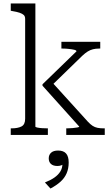

<svg xmlns="http://www.w3.org/2000/svg" viewBox="-20 -778 648 1107"><path d="M584 0H362V-38H368Q383 -38 398.5 -39.5Q414 -41 425.5 -43Q437 -45 437 -48L225 -284V-292L421 -482Q421 -488 408 -491Q395 -494 376.5 -496Q358 -498 342 -498H334V-537H558V-498H551Q532 -498 516 -494Q500 -490 485.5 -481Q471 -472 454 -456L273 -280L272 -313L487 -76Q501 -61 514 -52.5Q527 -44 542.5 -41Q558 -38 576 -38H584ZM184 -758V-48Q184 -45 195.5 -42.5Q207 -40 223 -39Q239 -38 252 -38H256V0H42V-38H47Q83 -38 104 -49Q125 -60 125 -93V-669Q125 -684 117 -691.5Q109 -699 93 -704.5Q77 -710 52 -714L42 -716V-758ZM271 309 239 274Q272 261 294 245.5Q316 230 328 210.5Q340 191 340 166L351 163Q344 171 334 175Q324 179 311 179Q287 179 274 167.5Q261 156 261 135Q261 115 274.5 102.5Q288 90 315 90Q346 90 361 107Q376 124 376 159Q376 194 364 221.5Q352 249 328.5 270Q305 291 271 309Z"/></svg>

Font: Roboto Serif SemiCondensed ExtraLight
Style: Regular
Weight: 250
Width: 4
Designer: Greg Gazdowicz
Foundry: Commercial Type
Version: Version 1.007